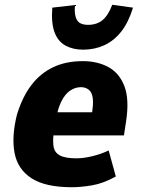

<svg xmlns="http://www.w3.org/2000/svg" viewBox="-20 -773 590 804"><path d="M281 11Q170 11 112 -26.5Q54 -64 41 -132.5Q28 -201 51 -293Q74 -368 111.5 -417Q149 -466 202.5 -491.5Q256 -517 327 -517Q388 -517 434 -492Q480 -467 501 -412Q522 -357 508 -265L499 -206H182L197 -303H377L363 -286Q372 -336 368.5 -361.5Q365 -387 351.5 -397.5Q338 -408 319 -408Q295 -408 273.5 -393.5Q252 -379 236.5 -347.5Q221 -316 212 -262L207 -232Q200 -188 204 -161Q208 -134 231 -122Q254 -110 300 -110Q330 -110 367 -119Q404 -128 435 -143L465 -34Q413 -5 366 3Q319 11 281 11ZM328 -565Q286 -565 254.5 -582Q223 -599 208.5 -637.5Q194 -676 199 -741L294 -752Q290 -712 301.5 -690.5Q313 -669 349 -669Q385 -669 409 -688.5Q433 -708 450 -753L537 -741Q518 -679 487.5 -640.5Q457 -602 416.5 -583.5Q376 -565 328 -565Z"/></svg>

Font: Nunito Sans 7pt Condensed Black
Style: Italic
Weight: 900
Width: 3
Italic angle: -9°
Designer: Vernon Adams
Foundry: Vernon Adams
Version: Version 3.101;gftools[0.9.27]